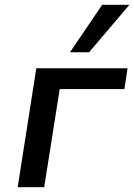

<svg xmlns="http://www.w3.org/2000/svg" viewBox="-20 -784 562 804"><path d="M54 0 132 -498H514L501 -411H230L165 0ZM273 -565 408 -764H522L353 -565Z"/></svg>

Font: Nunito Sans 7pt SemiBold
Style: Italic
Weight: 600
Italic angle: -9°
Designer: Vernon Adams
Foundry: Vernon Adams
Version: Version 3.101;gftools[0.9.27]